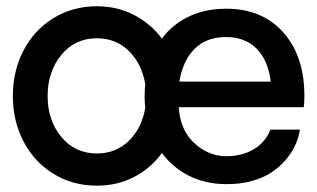

<svg xmlns="http://www.w3.org/2000/svg" viewBox="-20 -582 1011 612"><path d="M950.2 -276.9Q950.2 -253.4 948.2 -240.2H549.8Q554.2 -168.5 598.4 -126.7Q642.6 -85 700.2 -84Q751.5 -84 788.8 -106.2Q826.2 -128.4 841.8 -168.9H936Q932.1 -144 921.6 -120.4Q911.1 -96.7 891.6 -73.5Q872.1 -50.3 846.2 -33Q820.3 -15.6 782.7 -5.1Q745.1 5.4 701.2 4.9Q635.7 4.9 583.3 -21.2Q530.8 -47.4 496.1 -94.2Q460 -44.9 406.7 -17.6Q353.5 9.8 289.1 9.8Q211.4 9.8 149.9 -28.3Q88.4 -66.4 54.7 -131.6Q21 -196.8 21 -275.9Q21 -355.5 54.7 -420.7Q88.4 -485.8 149.9 -523.9Q211.4 -562 289.1 -562Q353.5 -562 407 -534.4Q460.4 -506.8 496.1 -459Q529.8 -504.4 582 -529.3Q634.3 -554.2 701.2 -554.2Q815.9 -554.2 883.1 -478.5Q950.2 -402.8 950.2 -276.9ZM551.8 -321.8H842.8Q835.4 -388.2 798.8 -426Q762.2 -463.9 700.2 -463.9Q637.2 -463.9 599.6 -425.5Q562 -387.2 551.8 -321.8ZM289.1 -92.8Q349.6 -92.8 390.9 -133.3Q432.1 -173.8 442.9 -237.8Q440.9 -262.2 440.9 -274.9Q440.9 -287.6 442.9 -314Q432.1 -378.9 390.9 -419.4Q349.6 -460 289.1 -460Q219.2 -460 175.5 -407Q131.8 -354 131.8 -275.9Q131.8 -198.2 175.5 -145.5Q219.2 -92.8 289.1 -92.8Z"/></svg>

Font: Oakes Grotesk Medium
Style: Regular
Weight: 500
Designer: Samuel Oakes
Foundry: Samuel Oakes
Version: Version 1.000;PS 001.000;hotconv 1.0.88;makeotf.lib2.5.64775